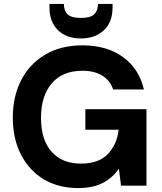

<svg xmlns="http://www.w3.org/2000/svg" viewBox="-20 -942 820 974"><path d="M376 12Q276 12 202 -32.5Q128 -77 86.5 -157.5Q45 -238 45 -345Q45 -453 87.5 -535.5Q130 -618 209.5 -665Q289 -712 398 -712Q522 -712 604 -652.5Q686 -593 710 -488H554Q539 -533 499.5 -558Q460 -583 398 -583Q297 -583 242.5 -519Q188 -455 188 -344Q188 -232 242 -172Q296 -112 390 -112Q480 -112 526.5 -160Q573 -208 582 -284H413V-388H723V0H594L583 -86Q550 -39 500.5 -13.5Q451 12 376 12ZM390 -747Q317 -747 274 -789Q231 -831 231 -904V-922H304Q304 -888 323 -869.5Q342 -851 390 -851Q439 -851 458 -869.5Q477 -888 477 -922H551V-904Q551 -830 507 -788.5Q463 -747 390 -747Z"/></svg>

Font: DM Sans ExtraBold
Style: Regular
Weight: 800
Designer: Colophon Foundry, Jonny Pinhorn
Foundry: Colophon Foundry
Version: Version 4.004; ttfautohint (v1.8.4.7-5d5b)